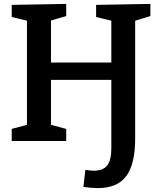

<svg xmlns="http://www.w3.org/2000/svg" viewBox="-20 -722 818 983"><path d="M750 -702V-640L672 -616V-13Q672 118 626.5 179.5Q581 241 480 241Q448 241 407 235L417 148Q449 152 459 152Q508 152 529 125Q550 98 550 36V-313H241V-83L319 -62V0H40V-62L118 -83V-616L40 -635V-697L319 -702V-640L241 -617V-402H550V-616L472 -635V-697Z"/></svg>

Font: Bitter Pro SemiBold
Style: Regular
Weight: 600
Designer: Sol Matas, and Bitter project Authors
Foundry: Sol Matas
Version: Version 1.010